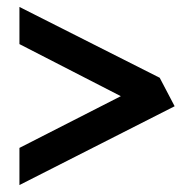

<svg xmlns="http://www.w3.org/2000/svg" viewBox="-20 -626 560 553"><path d="M36 -93 483 -320 440 -402 36 -606V-499L328 -349L36 -200Z"/></svg>

Font: Bluebird
Style: Nrw
Weight: 400
Designer: Jasper
Foundry: Cannot Into Space Fonts
Version: Version 0.98